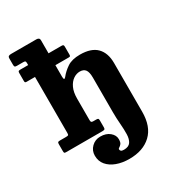

<svg xmlns="http://www.w3.org/2000/svg" viewBox="-237 -925 1224 1330"><g transform="rotate(-30 375.0 -260.0)"><path d="M58 -654H121V-669.5Q121 -682 117.2 -685.2Q113.5 -688.5 101 -688.5H52Q38 -688.5 34.5 -692.5Q31 -696.5 31 -710.5V-757.5Q31 -772 38 -776Q45 -780 57.5 -780H259.5Q270 -780 277 -775.2Q284 -770.5 284 -757V-654H387.5Q397.5 -654 401.2 -651Q405 -648 405 -637V-574Q405 -565 402.2 -562Q399.5 -559 391 -559H284V-468Q284 -432.5 301.5 -454Q328 -487.5 365.8 -512.5Q403.5 -537.5 467 -537.5Q557 -537.5 600.2 -493.5Q643.5 -449.5 643.5 -369V20.5Q643.5 139 579.2 199.5Q515 260 404.5 260Q348.5 260 303.8 243.5Q259 227 233 196Q207 165 207 121Q207 80.5 235.5 52.5Q264 24.5 305 24.5Q351.5 24.5 380 48.5Q408.5 72.5 408.5 104Q408.5 129.5 399.8 140.2Q391 151 382.5 155.5Q374 160 374 166.5Q374 173.5 379.8 179.8Q385.5 186 403 186Q441.5 186 456.8 163.2Q472 140.5 473 102.5Q474 64.5 470 17.2Q466 -30 466 -79V-354.5Q466 -399 451.8 -417.8Q437.5 -436.5 407.5 -436.5Q380.5 -436.5 355.5 -419.5Q330.5 -402.5 314.5 -368.5Q298.5 -334.5 298.5 -283V-111.5Q298.5 -100 302 -95.8Q305.5 -91.5 317.5 -91.5H340Q351.5 -91.5 355.5 -88.5Q359.5 -85.5 359.5 -73.5V-17.5Q359.5 -5.5 354 -2.8Q348.5 0 337.5 0H46.5Q35.5 0 33.2 -4Q31 -8 31 -19.5V-72Q31 -84.5 34.5 -88Q38 -91.5 50.5 -91.5H98Q112 -91.5 116.5 -94.2Q121 -97 121 -110.5V-559H54Q45 -559 42.5 -562.2Q40 -565.5 40 -575V-638Q40 -648.5 44.2 -651.2Q48.5 -654 58 -654Z"/></g></svg>

Font: Besley* Heavy
Style: Regular
Weight: 800
Designer: Owen Earl
Foundry: indestructible type*
Version: Version 3.000; ttfautohint (v1.8.3)